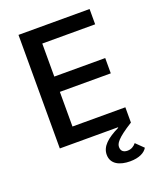

<svg xmlns="http://www.w3.org/2000/svg" viewBox="-163 -799 925 1109"><g transform="rotate(-20 300.0 -244.5)"><path d="M86 0H443L444 3C370 39 328 76 328 127C328 185 380 209 443 209C499 209 534 190 549 164L503 119C490 135 473 146 450 146C429 146 410 137 410 110C410 89 422 63 523 0V-94H198V-307H511V-401H198V-604H523V-698H86Z"/></g></svg>

Font: IBM Plex Mono Medm
Style: Regular
Weight: 500
Monospace: yes
Designer: Mike Abbink, Paul van der Laan, Pieter van Rosmalen
Foundry: Bold Monday
Version: Version 2.004